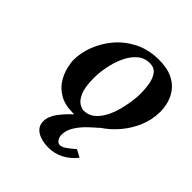

<svg xmlns="http://www.w3.org/2000/svg" viewBox="-181 -564 890 890"><g transform="rotate(45 263.5 -119.5)"><path d="M72 -165Q72 -210 90.5 -259Q109 -308 144.5 -350Q180 -392 232.5 -418.5Q285 -445 352 -445Q404 -445 438 -429.5Q472 -414 491.5 -389Q511 -364 519 -335Q527 -306 527 -279Q527 -228 507.5 -180.5Q488 -133 454.5 -93.5Q421 -54 379 -27H381Q364 -13 339.5 10Q315 33 296.5 61.5Q278 90 278 120Q278 136 286 148Q294 160 307 160Q320 160 336.5 148.5Q353 137 376 117L413 137Q356 206 277 206Q232 206 203 188Q174 170 174 136Q174 104 198 72Q222 40 253 12H246Q192 12 158 -7.5Q124 -27 105.5 -56Q87 -85 79.5 -115Q72 -145 72 -165ZM198 -173Q198 -112 211.5 -81.5Q225 -51 242.5 -41Q260 -31 271 -31Q302 -31 324.5 -49.5Q347 -68 362.5 -97.5Q378 -127 386.5 -160Q395 -193 399 -223Q403 -253 403 -272Q403 -303 398 -333Q393 -363 378 -383.5Q363 -404 333 -404Q297 -404 271 -380.5Q245 -357 229 -321Q213 -285 205.5 -245.5Q198 -206 198 -173Z"/></g></svg>

Font: Libertinus Serif SemiBold
Style: Italic
Weight: 600
Italic angle: -11.5°
Designer: Philipp H. Poll, Khaled Hosny
Foundry: Caleb Maclennan
Version: Version 7.051;RELEASE